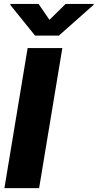

<svg xmlns="http://www.w3.org/2000/svg" viewBox="-20 -977 506 997"><path d="M303.7 -727.5 183.1 0H2.9L123.5 -727.5ZM180.2 -956.5 236.8 -874 320.8 -956.5H466.3L465.3 -951.2L285.6 -792H162.1L33.7 -951.2L34.7 -956.5Z"/></svg>

Font: Inter Display Extra Bold
Style: Italic
Weight: 800
Italic angle: -9.39999°
Designer: Rasmus Andersson
Foundry: rsms
Version: Version 4.000;git-4fc901f